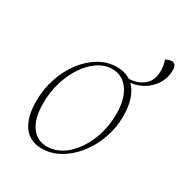

<svg xmlns="http://www.w3.org/2000/svg" viewBox="-148 -716 799 840"><g transform="rotate(30 252.0 -296.0)"><path d="M177 12Q118 12 86 -31.5Q54 -75 54 -156Q54 -218 72.5 -273Q91 -328 123.5 -370.5Q156 -413 198 -437.5Q240 -462 287 -462Q349 -462 383 -416.5Q417 -371 417 -289Q417 -229 397.5 -175Q378 -121 344.5 -79Q311 -37 268 -12.5Q225 12 177 12ZM192 -7Q245 -7 289 -45Q333 -83 359.5 -146Q386 -209 386 -283Q386 -357 355.5 -400.5Q325 -444 273 -444Q236 -444 202 -421.5Q168 -399 141.5 -359.5Q115 -320 100 -269.5Q85 -219 85 -162Q85 -89 113.5 -48Q142 -7 192 -7ZM351 -430 353 -443Q396 -443 428 -467.5Q460 -492 460 -543Q460 -570 451 -595Q466 -604 482 -604Q504 -604 504 -570Q504 -531 483 -499Q462 -467 427.5 -448.5Q393 -430 351 -430Z"/></g></svg>

Font: Petrona Thin
Style: Italic
Weight: 100
Italic angle: -9°
Designer: Ringo R. Seeber
Foundry: Ringo R. Seeber
Version: Version 2.001; ttfautohint (v1.8.3)